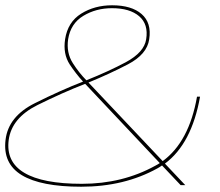

<svg xmlns="http://www.w3.org/2000/svg" viewBox="-26 -701 833 727"><path d="M281.5 6Q128.5 6 56.2 -38Q-16 -82 -5 -171.5Q5.5 -260.5 106.5 -310.5Q205.5 -360 288.5 -392Q261.5 -421.5 238 -457Q212 -497 220.5 -552.5Q230.5 -617.5 281.2 -649.2Q332 -681 398.5 -681Q472 -681 510.2 -647.8Q548.5 -614.5 539 -552.5Q531 -495.5 458.5 -457.5Q389.5 -421.5 309 -388.5L590 -91Q690 -164 720 -335H731.5Q700 -157 598.5 -81.5L675.5 0H658L587.5 -74.5Q579 -68.5 570 -63.5Q444.5 6 281.5 6ZM579 -83.5 296.5 -383.5Q210 -350 115.5 -303Q18.5 -254.5 7 -171.5Q-4 -88.5 65.8 -46.8Q135.5 -5 284 -5Q438 -5 562 -73.5Q571 -78 579 -83.5ZM301 -397Q385 -430.5 450.5 -465.5Q520 -503 527.5 -552.5Q536.5 -609 501 -639.5Q465.5 -670 398 -670Q337.5 -670 289.5 -641Q241.5 -612 232 -552.5Q224.5 -501.5 250 -461.5Q273 -425.5 301 -397Z"/></svg>

Font: Anybody ExtraExpanded Thin
Style: Italic
Weight: 100
Width: 8
Italic angle: -10°
Designer: Tyler Finck
Foundry: Etcetera Type Company
Version: Version 1.010; ttfautohint (v1.8.3) -l 8 -r 50 -G 200 -x 14 